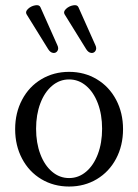

<svg xmlns="http://www.w3.org/2000/svg" viewBox="-20 -698 525 730"><path d="M37.6 -207Q37.6 -269 64 -318.8Q90.3 -368.7 137.2 -396.7Q184.1 -424.8 242.7 -424.8Q301.3 -424.8 348.1 -396.7Q395 -368.7 421.4 -318.8Q447.8 -269 447.8 -207Q447.8 -144.5 421.4 -94.7Q395 -44.9 348.1 -16.8Q301.3 11.2 242.7 11.2Q184.1 11.2 137.2 -16.8Q90.3 -44.9 64 -94.7Q37.6 -144.5 37.6 -207ZM368.2 -208.5Q368.2 -262.2 352.1 -304.9Q335.9 -347.7 307.4 -371.8Q278.8 -396 242.7 -396Q206.5 -396 178 -371.8Q149.4 -347.7 133.3 -304.9Q117.2 -262.2 117.2 -208.5Q117.2 -154.8 133.3 -112.1Q149.4 -69.3 178 -45.2Q206.5 -21 242.7 -21Q278.8 -21 307.4 -45.2Q335.9 -69.3 352.1 -112.1Q368.2 -154.8 368.2 -208.5ZM133.8 -670.4 198.2 -525.9Q204.1 -513.7 198.5 -504.6Q192.9 -495.6 182.1 -496.8Q171.4 -498 163.1 -511.2L81.1 -643.6Q75.2 -653.3 86.4 -664.1Q97.7 -674.8 113.5 -677.7Q129.4 -680.7 133.8 -670.4ZM278.3 -670.4 342.8 -525.9Q348.6 -513.7 343 -504.6Q337.4 -495.6 326.7 -496.8Q315.9 -498 307.6 -511.2L225.6 -643.6Q219.7 -653.3 231 -664.1Q242.2 -674.8 258.1 -677.7Q273.9 -680.7 278.3 -670.4Z"/></svg>

Font: Junicode Two Beta VF
Style: Regular
Weight: 400
Designer: Peter S. Baker
Foundry: Briery Creek Software
Version: Version 1.031 beta; ttfautohint (v1.8.1.43-b0c9)